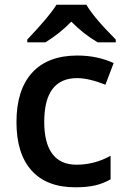

<svg xmlns="http://www.w3.org/2000/svg" viewBox="-20 -786 535 816"><path d="M472 -618Q379 -711 347 -766H220Q192 -719 96 -618V-606H173Q236 -645 283 -694Q334 -642 395 -606H472ZM450 -24V-124Q382 -86 305 -86Q237 -86 202.5 -132Q168 -178 168 -268Q168 -454 308 -454Q357 -454 428 -426L463 -518Q393 -550 309 -550Q183 -550 116.5 -477Q50 -404 50 -267Q50 -133 114 -61.5Q178 10 300 10Q349 10 384 2Q419 -6 450 -24Z"/></svg>

Font: OpenSansMMV
Style: Semibold
Weight: 600
Designer: Steve Matteson
Foundry: Ascender Corporation
Version: Version 6.000